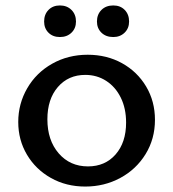

<svg xmlns="http://www.w3.org/2000/svg" viewBox="-20 -678 637 705"><path d="M142 -599Q142 -625 158 -641.5Q174 -658 200 -658Q226 -658 242.5 -641.5Q259 -625 259 -599Q259 -574 242.5 -558Q226 -542 200 -542Q174 -542 158 -558Q142 -574 142 -599ZM336 -599Q336 -625 352.5 -641.5Q369 -658 396 -658Q422 -658 438 -641.5Q454 -625 454 -599Q454 -574 437.5 -558Q421 -542 396 -542Q369 -542 352.5 -558Q336 -574 336 -599ZM47 -230Q47 -297 80 -354Q113 -411 171.5 -444Q230 -477 302 -477Q372 -477 428 -446Q484 -415 516.5 -360.5Q549 -306 549 -238Q549 -168 514.5 -112Q480 -56 421.5 -24.5Q363 7 293 7Q223 7 167 -24.5Q111 -56 79 -110Q47 -164 47 -230ZM443 -228Q443 -280 423.5 -319.5Q404 -359 370 -381Q336 -403 293 -403Q231 -403 192.5 -358.5Q154 -314 154 -240Q154 -163 195.5 -115Q237 -67 303 -67Q366 -67 404.5 -111Q443 -155 443 -228Z"/></svg>

Font: Ysabeau SC Semibold
Style: Regular
Weight: 600
Designer: Christian Thalmann (Catharsis Fonts)
Version: Version 0.003